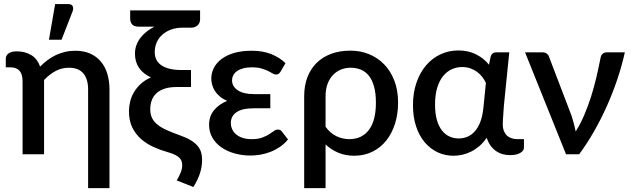

<svg xmlns="http://www.w3.org/2000/svg" viewBox="-20 -772 3158 961"><path d="M528 169.5V-324.5C528 -353.2 524.3 -379.4 517 -403.2C509.7 -427.1 498.8 -447.5 484.2 -464.5C469.8 -481.5 451.9 -494.7 430.8 -504C409.6 -513.3 385 -518 357 -518C339 -518 321.8 -516.1 305.5 -512.2C289.2 -508.4 273.7 -503 259 -496C244.3 -489 230.5 -480.6 217.5 -470.8C204.5 -460.9 192.2 -450.2 180.5 -438.5C171.5 -464.8 156.7 -484.2 136 -496.5C115.3 -508.8 91.5 -515 64.5 -515C54.5 -515 45.9 -514 38.8 -512C31.6 -510 25.8 -507.3 21.5 -503.8C17.2 -500.3 14 -496.3 12 -492C10 -487.7 9 -483.2 9 -478.5V-435H32C52 -435 67.2 -429.3 77.5 -418C87.8 -406.7 93 -389 93 -365V0H200.5V-371.5C218.5 -390.5 237.8 -405.5 258.2 -416.5C278.8 -427.5 301 -433 325 -433C357.3 -433 381.4 -423.5 397.3 -404.5C413.1 -385.5 421 -358.8 421 -324.5V169.5ZM225 -573H288L343.5 -715.5C347.2 -726.5 347.2 -735.3 343.5 -741.8C339.8 -748.3 332.8 -751.5 322.5 -751.5H256Z M981.5 -675V-720H631.5V-680C631.5 -667.3 634.8 -657.2 641.5 -649.8C648.2 -642.2 659.5 -638.5 675.5 -638.5H743.5H752.5C738.8 -631.5 726.1 -623.3 714.2 -614C702.4 -604.7 692.2 -594.4 683.5 -583.2C674.8 -572.1 668 -559.8 663 -546.5C658 -533.2 655.5 -518.8 655.5 -503.5C655.5 -475.8 662.3 -452.1 676 -432.2C689.7 -412.4 709.5 -396.5 735.5 -384.5C714.8 -375.5 697.5 -364.4 683.5 -351.2C669.5 -338.1 658.2 -323.9 649.5 -308.8C640.8 -293.6 634.7 -277.9 631 -261.8C627.3 -245.6 625.5 -230 625.5 -215C625.5 -183.7 631 -156.8 642 -134.3C653 -111.8 667.7 -92.4 686 -76.3C704.3 -60.1 725.4 -46.7 749.3 -36C773.1 -25.3 798 -16.3 824 -9C838 -5 849.4 -0.7 858.3 4C867.1 8.7 874 13.7 879 19C884 24.3 887.4 30 889.3 36C891.1 42 892 48.5 892 55.5C892 68.2 889 81.3 883 95C877 108.7 870.8 120.7 864.5 131L948 164C962 141.7 972.8 119.3 980.3 97C987.8 74.7 991.5 51.2 991.5 26.5C991.5 13.2 989.8 0.8 986.3 -10.5C982.8 -21.8 976.8 -32.4 968.5 -42.3C960.2 -52.1 949.1 -61.3 935.3 -69.8C921.4 -78.3 904.2 -86.2 883.5 -93.5C857.5 -102.8 834.9 -111.8 815.8 -120.3C796.6 -128.8 780.8 -138 768.5 -148C756.2 -158 747 -169.2 741 -181.5C735 -193.8 732 -208.5 732 -225.5C732 -241.8 734.6 -256.8 739.8 -270.5C744.9 -284.2 752.9 -295.9 763.8 -305.8C774.6 -315.6 788.3 -323.2 805 -328.5C821.7 -333.8 841.5 -336.5 864.5 -336.5H936V-421.5H888.5C845.5 -421.5 812.4 -429.1 789.3 -444.3C766.1 -459.4 754.5 -481.8 754.5 -511.5C754.5 -528.8 757.8 -545 764.5 -560C771.2 -575 780.7 -587.9 793 -598.8C805.3 -609.6 820 -618.1 837 -624.3C854 -630.4 873 -633.5 894 -633.5H939.5C944.8 -633.5 950 -634.5 955 -636.5C960 -638.5 964.5 -641.3 968.5 -644.8C972.5 -648.3 975.7 -652.6 978 -657.8C980.3 -662.9 981.5 -668.7 981.5 -675Z M1385 -414.5 1409 -456C1390 -474.3 1366.6 -489.2 1338.8 -500.8C1310.9 -512.2 1277.8 -518 1239.5 -518C1205.8 -518 1176.4 -514.2 1151.2 -506.8C1126.1 -499.2 1105.1 -489.1 1088.2 -476.2C1071.4 -463.4 1058.8 -448.6 1050.2 -431.7C1041.8 -414.9 1037.5 -397.3 1037.5 -379C1037.5 -368.7 1038.9 -358.2 1041.8 -347.7C1044.6 -337.2 1049.2 -327 1055.5 -317C1061.8 -307 1070.1 -297.7 1080.3 -289.2C1090.4 -280.7 1102.7 -273.3 1117 -267C1089.7 -256 1067.8 -240.5 1051.3 -220.5C1034.8 -200.5 1026.5 -176.2 1026.5 -147.5C1026.5 -123.2 1032.1 -101.5 1043.3 -82.5C1054.4 -63.5 1069.5 -47.4 1088.5 -34.2C1107.5 -21.1 1129.5 -11 1154.5 -4C1179.5 3 1205.8 6.5 1233.5 6.5C1249.2 6.5 1265.5 5.1 1282.5 2.3C1299.5 -0.6 1316.3 -5.2 1332.8 -11.5C1349.3 -17.8 1365.1 -26.1 1380.3 -36.2C1395.4 -46.4 1409.2 -59 1421.5 -74L1391 -113.5C1386.3 -120.2 1379.7 -123.5 1371 -123.5C1364 -123.5 1357.2 -121 1350.5 -116C1343.8 -111 1335.8 -105.5 1326.3 -99.5C1316.8 -93.5 1305.2 -88 1291.5 -83C1277.8 -78 1260.5 -75.5 1239.5 -75.5C1223.2 -75.5 1208.6 -77.5 1195.8 -81.5C1182.9 -85.5 1172 -91.2 1163 -98.5C1154 -105.8 1147.2 -114.4 1142.5 -124.2C1137.8 -134.1 1135.5 -144.8 1135.5 -156.5C1135.5 -179.2 1144.8 -197.1 1163.5 -210.2C1182.2 -223.4 1211.2 -230 1250.5 -230H1333V-301H1250.5C1215.8 -301 1189 -307.4 1170 -320.2C1151 -333.1 1141.5 -349.5 1141.5 -369.5C1141.5 -378.8 1143.6 -387.5 1147.8 -395.5C1151.9 -403.5 1158.2 -410.4 1166.5 -416.2C1174.8 -422.1 1185.2 -426.7 1197.5 -430C1209.8 -433.3 1224.3 -435 1241 -435C1259.7 -435 1275.5 -433.1 1288.5 -429.2C1301.5 -425.4 1312.6 -421.2 1321.8 -416.8C1330.9 -412.2 1338.5 -408.2 1344.5 -404.5C1350.5 -400.8 1356 -399 1361 -399C1366 -399 1370.3 -400 1373.8 -402C1377.3 -404 1381 -408.2 1385 -414.5Z M1502.5 -290.5V169.5H1609.5V-49C1628.2 -31.3 1649.5 -17.5 1673.5 -7.5C1697.5 2.5 1723.8 7.5 1752.5 7.5C1786.5 7.5 1817.1 0.8 1844.2 -12.8C1871.4 -26.2 1894.5 -44.9 1913.5 -68.8C1932.5 -92.6 1947.1 -120.8 1957.2 -153.2C1967.4 -185.8 1972.5 -220.8 1972.5 -258.5C1972.5 -299.5 1966.2 -336.2 1953.8 -368.5C1941.2 -400.8 1924.2 -428.1 1902.5 -450.2C1880.8 -472.4 1855.6 -489.3 1826.8 -501C1797.9 -512.7 1767.2 -518.5 1734.5 -518.5C1697.8 -518.5 1665.2 -513.1 1636.5 -502.2C1607.8 -491.4 1583.6 -476.1 1563.8 -456.2C1543.9 -436.4 1528.8 -412.5 1518.3 -384.5C1507.8 -356.5 1502.5 -325.2 1502.5 -290.5ZM1609.5 -137.5V-290.5C1609.5 -313.5 1612.8 -333.8 1619.3 -351.5C1625.8 -369.2 1634.7 -384 1646 -396C1657.3 -408 1670.6 -417.2 1685.8 -423.5C1700.9 -429.8 1717.2 -433 1734.5 -433C1753.2 -433 1770.3 -429.8 1786 -423.5C1801.7 -417.2 1815.1 -407 1826.2 -393C1837.4 -379 1846.1 -360.9 1852.2 -338.7C1858.4 -316.6 1861.5 -289.8 1861.5 -258.5C1861.5 -197.8 1849.7 -152.2 1826.2 -121.5C1802.7 -90.8 1770 -75.5 1728 -75.5C1706.3 -75.5 1685.2 -80.3 1664.5 -90C1643.8 -99.7 1625.5 -115.5 1609.5 -137.5Z M2533 4.5C2555 4.5 2572.1 0.8 2584.2 -6.8C2596.4 -14.2 2602.5 -22.8 2602.5 -32.5V-75.5H2569.5C2559.5 -75.5 2550.1 -76.9 2541.2 -79.8C2532.4 -82.6 2524.7 -87 2518 -93C2511.3 -99 2506.1 -106.8 2502.2 -116.2C2498.4 -125.8 2496.5 -137 2496.5 -150C2496.5 -164 2497.2 -178.9 2498.8 -194.8C2500.2 -210.6 2501.3 -226.5 2502 -242.5L2529 -510H2464C2449.7 -510 2440.3 -503.2 2436 -489.5L2427.5 -448C2410.8 -469 2389.6 -486.2 2363.7 -499.5C2337.9 -512.8 2308 -519.5 2274 -519.5C2242 -519.5 2212.2 -513 2184.5 -500C2156.8 -487 2132.8 -468.6 2112.5 -444.8C2092.2 -420.9 2076.2 -392.1 2064.5 -358.2C2052.8 -324.4 2047 -286.8 2047 -245.5C2047 -206.2 2052.2 -170.9 2062.5 -139.7C2072.8 -108.6 2087.2 -82.1 2105.5 -60.2C2123.8 -38.4 2145.3 -21.7 2170 -10C2194.7 1.7 2221.3 7.5 2250 7.5C2264.3 7.5 2279 5.8 2294 2.5C2309 -0.8 2323.7 -6.1 2338 -13.2C2352.3 -20.4 2366.2 -29.7 2379.5 -41C2392.8 -52.3 2405 -66.2 2416 -82.5C2421 -67.5 2427.4 -54.5 2435.2 -43.5C2443.1 -32.5 2452.2 -23.4 2462.5 -16.2C2472.8 -9.1 2483.9 -3.8 2495.8 -0.5C2507.6 2.8 2520 4.5 2533 4.5ZM2276 -79C2260 -79 2244.8 -82.2 2230.5 -88.5C2216.2 -94.8 2203.6 -104.7 2192.8 -118.2C2181.9 -131.7 2173.3 -149.2 2167 -170.7C2160.7 -192.2 2157.5 -218.2 2157.5 -248.5C2157.5 -281.5 2161.2 -309.8 2168.5 -333.5C2175.8 -357.2 2185.8 -376.6 2198.2 -391.7C2210.8 -406.9 2225.2 -418.2 2241.5 -425.5C2257.8 -432.8 2275 -436.5 2293 -436.5C2307.7 -436.5 2321.2 -434.3 2333.8 -430C2346.2 -425.7 2357.5 -419.8 2367.5 -412.5C2377.5 -405.2 2386.2 -396.7 2393.8 -387C2401.2 -377.3 2407.3 -367.3 2412 -357L2399.5 -232.5C2396.8 -205.5 2391.8 -182.3 2384.5 -163C2377.2 -143.7 2368 -127.7 2357 -115.2C2346 -102.7 2333.6 -93.6 2319.8 -87.7C2305.9 -81.9 2291.3 -79 2276 -79Z M3107.5 -510H3016.5C3009.2 -510 3002.5 -507.6 2996.5 -502.8C2990.5 -497.9 2986.7 -489.7 2985 -478C2979 -447.7 2972.2 -416.4 2964.8 -384.2C2957.2 -352.1 2948.5 -320.2 2938.5 -288.8C2928.5 -257.2 2917.2 -226.6 2904.5 -196.8C2891.8 -166.9 2877.5 -139.3 2861.5 -114C2858.8 -126.7 2855.8 -139.5 2852.5 -152.5C2849.2 -165.5 2845.3 -178.7 2841 -192L2727.5 -489C2725.8 -494.7 2722.2 -499.6 2716.7 -503.7C2711.2 -507.9 2704.3 -510 2696 -510H2608L2813 0H2879C2905 -35.3 2929.7 -73.3 2953 -114C2976.3 -154.7 2997.7 -196.8 3017.2 -240.5C3036.7 -284.2 3054.2 -328.7 3069.5 -374.2C3084.8 -419.7 3097.5 -465 3107.5 -510Z"/></svg>

Font: Lato Semibold
Style: Regular
Weight: 600
Designer: Lukasz Dziedzic
Foundry: tyPoland Lukasz Dziedzic
Version: Version 2.006; 2014-01-15